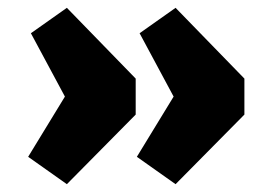

<svg xmlns="http://www.w3.org/2000/svg" viewBox="-20 -500 697 491"><path d="M429 -29 330 -99 424 -253 337 -415 429 -480 605 -299V-207ZM151 -29 52 -99 146 -253 59 -415 151 -480 327 -299V-207Z"/></svg>

Font: Eczar ExtraBold
Style: Regular
Weight: 800
Designer: Vaibhav Singh
Foundry: Rosetta Type Foundry
Version: Version 2.000